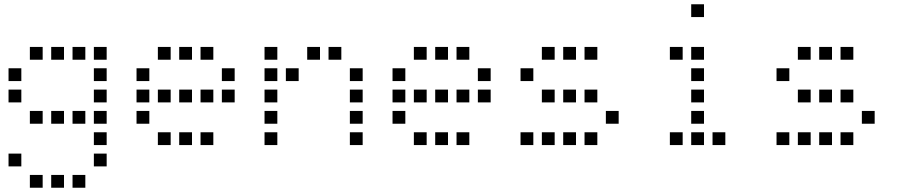

<svg xmlns="http://www.w3.org/2000/svg" viewBox="-20 -700 4240 900"><path d="M121 -480Q120 -480 120 -480Q120 -480 120 -479V-421Q120 -420 120 -420Q120 -420 121 -420H179Q180 -420 180 -420Q180 -420 180 -421V-479Q180 -480 180 -480Q180 -480 179 -480ZM221 -480Q220 -480 220 -480Q220 -480 220 -479V-421Q220 -420 220 -420Q220 -420 221 -420H279Q280 -420 280 -420Q280 -420 280 -421V-479Q280 -480 280 -480Q280 -480 279 -480ZM321 -480Q320 -480 320 -480Q320 -480 320 -479V-421Q320 -420 320 -420Q320 -420 321 -420H379Q380 -420 380 -420Q380 -420 380 -421V-479Q380 -480 380 -480Q380 -480 379 -480ZM421 -480Q420 -480 420 -480Q420 -480 420 -479V-421Q420 -420 420 -420Q420 -420 421 -420H479Q480 -420 480 -420Q480 -420 480 -421V-479Q480 -480 480 -480Q480 -480 479 -480ZM21 -380Q20 -380 20 -380Q20 -380 20 -379V-321Q20 -320 20 -320Q20 -320 21 -320H79Q80 -320 80 -320Q80 -320 80 -321V-379Q80 -380 80 -380Q80 -380 79 -380ZM421 -380Q420 -380 420 -380Q420 -380 420 -379V-321Q420 -320 420 -320Q420 -320 421 -320H479Q480 -320 480 -320Q480 -320 480 -321V-379Q480 -380 480 -380Q480 -380 479 -380ZM21 -280Q20 -280 20 -280Q20 -280 20 -279V-221Q20 -220 20 -220Q20 -220 21 -220H79Q80 -220 80 -220Q80 -220 80 -221V-279Q80 -280 80 -280Q80 -280 79 -280ZM421 -280Q420 -280 420 -280Q420 -280 420 -279V-221Q420 -220 420 -220Q420 -220 421 -220H479Q480 -220 480 -220Q480 -220 480 -221V-279Q480 -280 480 -280Q480 -280 479 -280ZM121 -180Q120 -180 120 -180Q120 -180 120 -179V-121Q120 -120 120 -120Q120 -120 121 -120H179Q180 -120 180 -120Q180 -120 180 -121V-179Q180 -180 180 -180Q180 -180 179 -180ZM221 -180Q220 -180 220 -180Q220 -180 220 -179V-121Q220 -120 220 -120Q220 -120 221 -120H279Q280 -120 280 -120Q280 -120 280 -121V-179Q280 -180 280 -180Q280 -180 279 -180ZM321 -180Q320 -180 320 -180Q320 -180 320 -179V-121Q320 -120 320 -120Q320 -120 321 -120H379Q380 -120 380 -120Q380 -120 380 -121V-179Q380 -180 380 -180Q380 -180 379 -180ZM421 -180Q420 -180 420 -180Q420 -180 420 -179V-121Q420 -120 420 -120Q420 -120 421 -120H479Q480 -120 480 -120Q480 -120 480 -121V-179Q480 -180 480 -180Q480 -180 479 -180ZM421 -80Q420 -80 420 -80Q420 -80 420 -79V-21Q420 -20 420 -20Q420 -20 421 -20H479Q480 -20 480 -20Q480 -20 480 -21V-79Q480 -80 480 -80Q480 -80 479 -80ZM21 20Q20 20 20 20Q20 20 20 21V79Q20 80 20 80Q20 80 21 80H79Q80 80 80 80Q80 80 80 79V21Q80 20 80 20Q80 20 79 20ZM421 20Q420 20 420 20Q420 20 420 21V79Q420 80 420 80Q420 80 421 80H479Q480 80 480 80Q480 80 480 79V21Q480 20 480 20Q480 20 479 20ZM121 120Q120 120 120 120Q120 120 120 121V179Q120 180 120 180Q120 180 121 180H179Q180 180 180 180Q180 180 180 179V121Q180 120 180 120Q180 120 179 120ZM221 120Q220 120 220 120Q220 120 220 121V179Q220 180 220 180Q220 180 221 180H279Q280 180 280 180Q280 180 280 179V121Q280 120 280 120Q280 120 279 120ZM321 120Q320 120 320 120Q320 120 320 121V179Q320 180 320 180Q320 180 321 180H379Q380 180 380 180Q380 180 380 179V121Q380 120 380 120Q380 120 379 120Z M721 -480Q720 -480 720 -480Q720 -480 720 -479V-421Q720 -420 720 -420Q720 -420 721 -420H779Q780 -420 780 -420Q780 -420 780 -421V-479Q780 -480 780 -480Q780 -480 779 -480ZM821 -480Q820 -480 820 -480Q820 -480 820 -479V-421Q820 -420 820 -420Q820 -420 821 -420H879Q880 -420 880 -420Q880 -420 880 -421V-479Q880 -480 880 -480Q880 -480 879 -480ZM921 -480Q920 -480 920 -480Q920 -480 920 -479V-421Q920 -420 920 -420Q920 -420 921 -420H979Q980 -420 980 -420Q980 -420 980 -421V-479Q980 -480 980 -480Q980 -480 979 -480ZM621 -380Q620 -380 620 -380Q620 -380 620 -379V-321Q620 -320 620 -320Q620 -320 621 -320H679Q680 -320 680 -320Q680 -320 680 -321V-379Q680 -380 680 -380Q680 -380 679 -380ZM1021 -380Q1020 -380 1020 -380Q1020 -380 1020 -379V-321Q1020 -320 1020 -320Q1020 -320 1021 -320H1079Q1080 -320 1080 -320Q1080 -320 1080 -321V-379Q1080 -380 1080 -380Q1080 -380 1079 -380ZM621 -280Q620 -280 620 -280Q620 -280 620 -279V-221Q620 -220 620 -220Q620 -220 621 -220H679Q680 -220 680 -220Q680 -220 680 -221V-279Q680 -280 680 -280Q680 -280 679 -280ZM721 -280Q720 -280 720 -280Q720 -280 720 -279V-221Q720 -220 720 -220Q720 -220 721 -220H779Q780 -220 780 -220Q780 -220 780 -221V-279Q780 -280 780 -280Q780 -280 779 -280ZM821 -280Q820 -280 820 -280Q820 -280 820 -279V-221Q820 -220 820 -220Q820 -220 821 -220H879Q880 -220 880 -220Q880 -220 880 -221V-279Q880 -280 880 -280Q880 -280 879 -280ZM921 -280Q920 -280 920 -280Q920 -280 920 -279V-221Q920 -220 920 -220Q920 -220 921 -220H979Q980 -220 980 -220Q980 -220 980 -221V-279Q980 -280 980 -280Q980 -280 979 -280ZM1021 -280Q1020 -280 1020 -280Q1020 -280 1020 -279V-221Q1020 -220 1020 -220Q1020 -220 1021 -220H1079Q1080 -220 1080 -220Q1080 -220 1080 -221V-279Q1080 -280 1080 -280Q1080 -280 1079 -280ZM621 -180Q620 -180 620 -180Q620 -180 620 -179V-121Q620 -120 620 -120Q620 -120 621 -120H679Q680 -120 680 -120Q680 -120 680 -121V-179Q680 -180 680 -180Q680 -180 679 -180ZM721 -80Q720 -80 720 -80Q720 -80 720 -79V-21Q720 -20 720 -20Q720 -20 721 -20H779Q780 -20 780 -20Q780 -20 780 -21V-79Q780 -80 780 -80Q780 -80 779 -80ZM821 -80Q820 -80 820 -80Q820 -80 820 -79V-21Q820 -20 820 -20Q820 -20 821 -20H879Q880 -20 880 -20Q880 -20 880 -21V-79Q880 -80 880 -80Q880 -80 879 -80ZM921 -80Q920 -80 920 -80Q920 -80 920 -79V-21Q920 -20 920 -20Q920 -20 921 -20H979Q980 -20 980 -20Q980 -20 980 -21V-79Q980 -80 980 -80Q980 -80 979 -80Z M1221 -480Q1220 -480 1220 -480Q1220 -480 1220 -479V-421Q1220 -420 1220 -420Q1220 -420 1221 -420H1279Q1280 -420 1280 -420Q1280 -420 1280 -421V-479Q1280 -480 1280 -480Q1280 -480 1279 -480ZM1421 -480Q1420 -480 1420 -480Q1420 -480 1420 -479V-421Q1420 -420 1420 -420Q1420 -420 1421 -420H1479Q1480 -420 1480 -420Q1480 -420 1480 -421V-479Q1480 -480 1480 -480Q1480 -480 1479 -480ZM1521 -480Q1520 -480 1520 -480Q1520 -480 1520 -479V-421Q1520 -420 1520 -420Q1520 -420 1521 -420H1579Q1580 -420 1580 -420Q1580 -420 1580 -421V-479Q1580 -480 1580 -480Q1580 -480 1579 -480ZM1221 -380Q1220 -380 1220 -380Q1220 -380 1220 -379V-321Q1220 -320 1220 -320Q1220 -320 1221 -320H1279Q1280 -320 1280 -320Q1280 -320 1280 -321V-379Q1280 -380 1280 -380Q1280 -380 1279 -380ZM1321 -380Q1320 -380 1320 -380Q1320 -380 1320 -379V-321Q1320 -320 1320 -320Q1320 -320 1321 -320H1379Q1380 -320 1380 -320Q1380 -320 1380 -321V-379Q1380 -380 1380 -380Q1380 -380 1379 -380ZM1621 -380Q1620 -380 1620 -380Q1620 -380 1620 -379V-321Q1620 -320 1620 -320Q1620 -320 1621 -320H1679Q1680 -320 1680 -320Q1680 -320 1680 -321V-379Q1680 -380 1680 -380Q1680 -380 1679 -380ZM1221 -280Q1220 -280 1220 -280Q1220 -280 1220 -279V-221Q1220 -220 1220 -220Q1220 -220 1221 -220H1279Q1280 -220 1280 -220Q1280 -220 1280 -221V-279Q1280 -280 1280 -280Q1280 -280 1279 -280ZM1621 -280Q1620 -280 1620 -280Q1620 -280 1620 -279V-221Q1620 -220 1620 -220Q1620 -220 1621 -220H1679Q1680 -220 1680 -220Q1680 -220 1680 -221V-279Q1680 -280 1680 -280Q1680 -280 1679 -280ZM1221 -180Q1220 -180 1220 -180Q1220 -180 1220 -179V-121Q1220 -120 1220 -120Q1220 -120 1221 -120H1279Q1280 -120 1280 -120Q1280 -120 1280 -121V-179Q1280 -180 1280 -180Q1280 -180 1279 -180ZM1621 -180Q1620 -180 1620 -180Q1620 -180 1620 -179V-121Q1620 -120 1620 -120Q1620 -120 1621 -120H1679Q1680 -120 1680 -120Q1680 -120 1680 -121V-179Q1680 -180 1680 -180Q1680 -180 1679 -180ZM1221 -80Q1220 -80 1220 -80Q1220 -80 1220 -79V-21Q1220 -20 1220 -20Q1220 -20 1221 -20H1279Q1280 -20 1280 -20Q1280 -20 1280 -21V-79Q1280 -80 1280 -80Q1280 -80 1279 -80ZM1621 -80Q1620 -80 1620 -80Q1620 -80 1620 -79V-21Q1620 -20 1620 -20Q1620 -20 1621 -20H1679Q1680 -20 1680 -20Q1680 -20 1680 -21V-79Q1680 -80 1680 -80Q1680 -80 1679 -80Z M1921 -480Q1920 -480 1920 -480Q1920 -480 1920 -479V-421Q1920 -420 1920 -420Q1920 -420 1921 -420H1979Q1980 -420 1980 -420Q1980 -420 1980 -421V-479Q1980 -480 1980 -480Q1980 -480 1979 -480ZM2021 -480Q2020 -480 2020 -480Q2020 -480 2020 -479V-421Q2020 -420 2020 -420Q2020 -420 2021 -420H2079Q2080 -420 2080 -420Q2080 -420 2080 -421V-479Q2080 -480 2080 -480Q2080 -480 2079 -480ZM2121 -480Q2120 -480 2120 -480Q2120 -480 2120 -479V-421Q2120 -420 2120 -420Q2120 -420 2121 -420H2179Q2180 -420 2180 -420Q2180 -420 2180 -421V-479Q2180 -480 2180 -480Q2180 -480 2179 -480ZM1821 -380Q1820 -380 1820 -380Q1820 -380 1820 -379V-321Q1820 -320 1820 -320Q1820 -320 1821 -320H1879Q1880 -320 1880 -320Q1880 -320 1880 -321V-379Q1880 -380 1880 -380Q1880 -380 1879 -380ZM2221 -380Q2220 -380 2220 -380Q2220 -380 2220 -379V-321Q2220 -320 2220 -320Q2220 -320 2221 -320H2279Q2280 -320 2280 -320Q2280 -320 2280 -321V-379Q2280 -380 2280 -380Q2280 -380 2279 -380ZM1821 -280Q1820 -280 1820 -280Q1820 -280 1820 -279V-221Q1820 -220 1820 -220Q1820 -220 1821 -220H1879Q1880 -220 1880 -220Q1880 -220 1880 -221V-279Q1880 -280 1880 -280Q1880 -280 1879 -280ZM1921 -280Q1920 -280 1920 -280Q1920 -280 1920 -279V-221Q1920 -220 1920 -220Q1920 -220 1921 -220H1979Q1980 -220 1980 -220Q1980 -220 1980 -221V-279Q1980 -280 1980 -280Q1980 -280 1979 -280ZM2021 -280Q2020 -280 2020 -280Q2020 -280 2020 -279V-221Q2020 -220 2020 -220Q2020 -220 2021 -220H2079Q2080 -220 2080 -220Q2080 -220 2080 -221V-279Q2080 -280 2080 -280Q2080 -280 2079 -280ZM2121 -280Q2120 -280 2120 -280Q2120 -280 2120 -279V-221Q2120 -220 2120 -220Q2120 -220 2121 -220H2179Q2180 -220 2180 -220Q2180 -220 2180 -221V-279Q2180 -280 2180 -280Q2180 -280 2179 -280ZM2221 -280Q2220 -280 2220 -280Q2220 -280 2220 -279V-221Q2220 -220 2220 -220Q2220 -220 2221 -220H2279Q2280 -220 2280 -220Q2280 -220 2280 -221V-279Q2280 -280 2280 -280Q2280 -280 2279 -280ZM1821 -180Q1820 -180 1820 -180Q1820 -180 1820 -179V-121Q1820 -120 1820 -120Q1820 -120 1821 -120H1879Q1880 -120 1880 -120Q1880 -120 1880 -121V-179Q1880 -180 1880 -180Q1880 -180 1879 -180ZM1921 -80Q1920 -80 1920 -80Q1920 -80 1920 -79V-21Q1920 -20 1920 -20Q1920 -20 1921 -20H1979Q1980 -20 1980 -20Q1980 -20 1980 -21V-79Q1980 -80 1980 -80Q1980 -80 1979 -80ZM2021 -80Q2020 -80 2020 -80Q2020 -80 2020 -79V-21Q2020 -20 2020 -20Q2020 -20 2021 -20H2079Q2080 -20 2080 -20Q2080 -20 2080 -21V-79Q2080 -80 2080 -80Q2080 -80 2079 -80ZM2121 -80Q2120 -80 2120 -80Q2120 -80 2120 -79V-21Q2120 -20 2120 -20Q2120 -20 2121 -20H2179Q2180 -20 2180 -20Q2180 -20 2180 -21V-79Q2180 -80 2180 -80Q2180 -80 2179 -80Z M2521 -480Q2520 -480 2520 -480Q2520 -480 2520 -479V-421Q2520 -420 2520 -420Q2520 -420 2521 -420H2579Q2580 -420 2580 -420Q2580 -420 2580 -421V-479Q2580 -480 2580 -480Q2580 -480 2579 -480ZM2621 -480Q2620 -480 2620 -480Q2620 -480 2620 -479V-421Q2620 -420 2620 -420Q2620 -420 2621 -420H2679Q2680 -420 2680 -420Q2680 -420 2680 -421V-479Q2680 -480 2680 -480Q2680 -480 2679 -480ZM2721 -480Q2720 -480 2720 -480Q2720 -480 2720 -479V-421Q2720 -420 2720 -420Q2720 -420 2721 -420H2779Q2780 -420 2780 -420Q2780 -420 2780 -421V-479Q2780 -480 2780 -480Q2780 -480 2779 -480ZM2421 -380Q2420 -380 2420 -380Q2420 -380 2420 -379V-321Q2420 -320 2420 -320Q2420 -320 2421 -320H2479Q2480 -320 2480 -320Q2480 -320 2480 -321V-379Q2480 -380 2480 -380Q2480 -380 2479 -380ZM2521 -280Q2520 -280 2520 -280Q2520 -280 2520 -279V-221Q2520 -220 2520 -220Q2520 -220 2521 -220H2579Q2580 -220 2580 -220Q2580 -220 2580 -221V-279Q2580 -280 2580 -280Q2580 -280 2579 -280ZM2621 -280Q2620 -280 2620 -280Q2620 -280 2620 -279V-221Q2620 -220 2620 -220Q2620 -220 2621 -220H2679Q2680 -220 2680 -220Q2680 -220 2680 -221V-279Q2680 -280 2680 -280Q2680 -280 2679 -280ZM2721 -280Q2720 -280 2720 -280Q2720 -280 2720 -279V-221Q2720 -220 2720 -220Q2720 -220 2721 -220H2779Q2780 -220 2780 -220Q2780 -220 2780 -221V-279Q2780 -280 2780 -280Q2780 -280 2779 -280ZM2821 -180Q2820 -180 2820 -180Q2820 -180 2820 -179V-121Q2820 -120 2820 -120Q2820 -120 2821 -120H2879Q2880 -120 2880 -120Q2880 -120 2880 -121V-179Q2880 -180 2880 -180Q2880 -180 2879 -180ZM2421 -80Q2420 -80 2420 -80Q2420 -80 2420 -79V-21Q2420 -20 2420 -20Q2420 -20 2421 -20H2479Q2480 -20 2480 -20Q2480 -20 2480 -21V-79Q2480 -80 2480 -80Q2480 -80 2479 -80ZM2521 -80Q2520 -80 2520 -80Q2520 -80 2520 -79V-21Q2520 -20 2520 -20Q2520 -20 2521 -20H2579Q2580 -20 2580 -20Q2580 -20 2580 -21V-79Q2580 -80 2580 -80Q2580 -80 2579 -80ZM2621 -80Q2620 -80 2620 -80Q2620 -80 2620 -79V-21Q2620 -20 2620 -20Q2620 -20 2621 -20H2679Q2680 -20 2680 -20Q2680 -20 2680 -21V-79Q2680 -80 2680 -80Q2680 -80 2679 -80ZM2721 -80Q2720 -80 2720 -80Q2720 -80 2720 -79V-21Q2720 -20 2720 -20Q2720 -20 2721 -20H2779Q2780 -20 2780 -20Q2780 -20 2780 -21V-79Q2780 -80 2780 -80Q2780 -80 2779 -80Z M3221 -680Q3220 -680 3220 -680Q3220 -680 3220 -679V-621Q3220 -620 3220 -620Q3220 -620 3221 -620H3279Q3280 -620 3280 -620Q3280 -620 3280 -621V-679Q3280 -680 3280 -680Q3280 -680 3279 -680ZM3121 -480Q3120 -480 3120 -480Q3120 -480 3120 -479V-421Q3120 -420 3120 -420Q3120 -420 3121 -420H3179Q3180 -420 3180 -420Q3180 -420 3180 -421V-479Q3180 -480 3180 -480Q3180 -480 3179 -480ZM3221 -480Q3220 -480 3220 -480Q3220 -480 3220 -479V-421Q3220 -420 3220 -420Q3220 -420 3221 -420H3279Q3280 -420 3280 -420Q3280 -420 3280 -421V-479Q3280 -480 3280 -480Q3280 -480 3279 -480ZM3221 -380Q3220 -380 3220 -380Q3220 -380 3220 -379V-321Q3220 -320 3220 -320Q3220 -320 3221 -320H3279Q3280 -320 3280 -320Q3280 -320 3280 -321V-379Q3280 -380 3280 -380Q3280 -380 3279 -380ZM3221 -280Q3220 -280 3220 -280Q3220 -280 3220 -279V-221Q3220 -220 3220 -220Q3220 -220 3221 -220H3279Q3280 -220 3280 -220Q3280 -220 3280 -221V-279Q3280 -280 3280 -280Q3280 -280 3279 -280ZM3221 -180Q3220 -180 3220 -180Q3220 -180 3220 -179V-121Q3220 -120 3220 -120Q3220 -120 3221 -120H3279Q3280 -120 3280 -120Q3280 -120 3280 -121V-179Q3280 -180 3280 -180Q3280 -180 3279 -180ZM3121 -80Q3120 -80 3120 -80Q3120 -80 3120 -79V-21Q3120 -20 3120 -20Q3120 -20 3121 -20H3179Q3180 -20 3180 -20Q3180 -20 3180 -21V-79Q3180 -80 3180 -80Q3180 -80 3179 -80ZM3221 -80Q3220 -80 3220 -80Q3220 -80 3220 -79V-21Q3220 -20 3220 -20Q3220 -20 3221 -20H3279Q3280 -20 3280 -20Q3280 -20 3280 -21V-79Q3280 -80 3280 -80Q3280 -80 3279 -80ZM3321 -80Q3320 -80 3320 -80Q3320 -80 3320 -79V-21Q3320 -20 3320 -20Q3320 -20 3321 -20H3379Q3380 -20 3380 -20Q3380 -20 3380 -21V-79Q3380 -80 3380 -80Q3380 -80 3379 -80Z M3721 -480Q3720 -480 3720 -480Q3720 -480 3720 -479V-421Q3720 -420 3720 -420Q3720 -420 3721 -420H3779Q3780 -420 3780 -420Q3780 -420 3780 -421V-479Q3780 -480 3780 -480Q3780 -480 3779 -480ZM3821 -480Q3820 -480 3820 -480Q3820 -480 3820 -479V-421Q3820 -420 3820 -420Q3820 -420 3821 -420H3879Q3880 -420 3880 -420Q3880 -420 3880 -421V-479Q3880 -480 3880 -480Q3880 -480 3879 -480ZM3921 -480Q3920 -480 3920 -480Q3920 -480 3920 -479V-421Q3920 -420 3920 -420Q3920 -420 3921 -420H3979Q3980 -420 3980 -420Q3980 -420 3980 -421V-479Q3980 -480 3980 -480Q3980 -480 3979 -480ZM3621 -380Q3620 -380 3620 -380Q3620 -380 3620 -379V-321Q3620 -320 3620 -320Q3620 -320 3621 -320H3679Q3680 -320 3680 -320Q3680 -320 3680 -321V-379Q3680 -380 3680 -380Q3680 -380 3679 -380ZM3721 -280Q3720 -280 3720 -280Q3720 -280 3720 -279V-221Q3720 -220 3720 -220Q3720 -220 3721 -220H3779Q3780 -220 3780 -220Q3780 -220 3780 -221V-279Q3780 -280 3780 -280Q3780 -280 3779 -280ZM3821 -280Q3820 -280 3820 -280Q3820 -280 3820 -279V-221Q3820 -220 3820 -220Q3820 -220 3821 -220H3879Q3880 -220 3880 -220Q3880 -220 3880 -221V-279Q3880 -280 3880 -280Q3880 -280 3879 -280ZM3921 -280Q3920 -280 3920 -280Q3920 -280 3920 -279V-221Q3920 -220 3920 -220Q3920 -220 3921 -220H3979Q3980 -220 3980 -220Q3980 -220 3980 -221V-279Q3980 -280 3980 -280Q3980 -280 3979 -280ZM4021 -180Q4020 -180 4020 -180Q4020 -180 4020 -179V-121Q4020 -120 4020 -120Q4020 -120 4021 -120H4079Q4080 -120 4080 -120Q4080 -120 4080 -121V-179Q4080 -180 4080 -180Q4080 -180 4079 -180ZM3621 -80Q3620 -80 3620 -80Q3620 -80 3620 -79V-21Q3620 -20 3620 -20Q3620 -20 3621 -20H3679Q3680 -20 3680 -20Q3680 -20 3680 -21V-79Q3680 -80 3680 -80Q3680 -80 3679 -80ZM3721 -80Q3720 -80 3720 -80Q3720 -80 3720 -79V-21Q3720 -20 3720 -20Q3720 -20 3721 -20H3779Q3780 -20 3780 -20Q3780 -20 3780 -21V-79Q3780 -80 3780 -80Q3780 -80 3779 -80ZM3821 -80Q3820 -80 3820 -80Q3820 -80 3820 -79V-21Q3820 -20 3820 -20Q3820 -20 3821 -20H3879Q3880 -20 3880 -20Q3880 -20 3880 -21V-79Q3880 -80 3880 -80Q3880 -80 3879 -80ZM3921 -80Q3920 -80 3920 -80Q3920 -80 3920 -79V-21Q3920 -20 3920 -20Q3920 -20 3921 -20H3979Q3980 -20 3980 -20Q3980 -20 3980 -21V-79Q3980 -80 3980 -80Q3980 -80 3979 -80Z"/></svg>

Font: Doto Black Medium
Style: Regular
Weight: 500
Monospace: yes
Version: Version 1.000